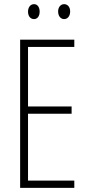

<svg xmlns="http://www.w3.org/2000/svg" viewBox="-20 -905 425 925"><path d="M115 -849C115 -828 126 -813 144 -813C160 -813 171 -827 171 -849C171 -871 160 -885 144 -885C126 -885 115 -869 115 -849ZM260 -850C260 -828 272 -813 289 -813C306 -813 318 -828 318 -850C318 -872 305 -885 289 -885C272 -885 260 -870 260 -850ZM338 0V-35H115V-357H325V-392H115V-679H338V-714H77V0Z"/></svg>

Font: Noto Sans Georgian ExtraCondensed ExtraLight
Style: Regular
Weight: 200
Width: 2
Designer: Monotype Design Team, Akaki Razmadze
Foundry: Google LLC
Version: Version 2.005